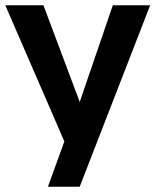

<svg xmlns="http://www.w3.org/2000/svg" viewBox="-25 -531 587 725"><path d="M218 3 156 174H276L542 -511H401L276 -146L139 -511H-5Z"/></svg>

Font: Geom SemiBold
Style: Bold
Weight: 600
Version: Version 1.102